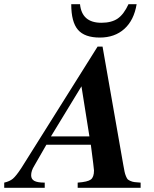

<svg xmlns="http://www.w3.org/2000/svg" viewBox="-51 -899 738 919"><path d="M622.1 -24.9V0H320.8V-24.9Q368.7 -28.3 383.8 -39.8Q398.9 -51.3 398.9 -83Q398.9 -90.8 383.8 -206.1H170.9L112.8 -105Q98.1 -81.5 98.1 -60.1Q98.1 -41.5 113.3 -33.2Q128.4 -24.9 163.1 -24.9V0H-30.8V-24.9Q-4.4 -30.8 11 -43.9Q26.4 -57.1 50.8 -94.2L416 -675.8H439.9L539.1 -109.9Q543 -88.4 545.2 -77.4Q547.4 -66.4 552 -55.4Q556.6 -44.4 560.5 -40.5Q564.5 -36.6 574.2 -32.5Q584 -28.3 593.8 -27.3Q603.5 -26.4 622.1 -24.9ZM192.9 -246.1H377L338.9 -485.8ZM564 -878.9H603Q590.3 -802.2 544.2 -760.7Q498 -719.2 426.8 -719.2Q354 -719.2 322 -756.6Q290 -793.9 290 -878.9H332Q340.8 -790 434.1 -790Q482.9 -790 512.2 -810.1Q541.5 -830.1 564 -878.9Z"/></svg>

Font: Accordance
Style: Bold-Italic
Weight: 700
Italic angle: -11°
Version: Version 1.2 (build January 31, 2020) Miklal Software Solutio